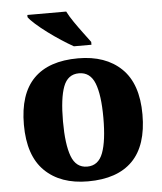

<svg xmlns="http://www.w3.org/2000/svg" viewBox="-54 -814 737 871"><g transform="rotate(-5 314.0 -378.0)"><path d="M312 10Q187 10 115.5 -60Q44 -130 44 -271Q44 -411 112.5 -480.5Q181 -550 315 -550Q440 -550 512 -480.5Q584 -411 584 -271Q584 -130 515 -60Q446 10 312 10ZM314 -57Q365 -57 385.5 -111.5Q406 -166 406 -271Q406 -376 385 -429Q364 -482 313 -482Q262 -482 242 -429Q222 -376 222 -271Q222 -166 242.5 -111.5Q263 -57 314 -57ZM301 -606Q276 -620 246 -639.5Q216 -659 186.5 -681Q157 -703 134.5 -723Q112 -743 103 -756V-766H280Q291 -744 309.5 -717Q328 -690 347.5 -664Q367 -638 381 -619V-606Z"/></g></svg>

Font: Noto Serif Sinhala ExtraBold
Style: Regular
Weight: 800
Designer: Jelle Bosma - Monotype Design Team
Foundry: Monotype Imaging Inc.
Version: Version 2.007; ttfautohint (v1.8.4.7-5d5b)